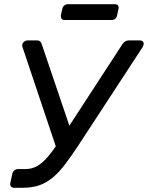

<svg xmlns="http://www.w3.org/2000/svg" viewBox="-20 -892 703 912"><path d="M48 0Q37 0 32 -6.5Q27 -13 29 -23L38 -65Q40 -76 48 -82.5Q56 -89 66 -89H101Q133 -89 159 -104.5Q185 -120 212 -153Q239 -186 273 -239L562 -683Q568 -692 575.5 -696Q583 -700 591 -700H645Q654 -700 659 -694Q664 -688 662 -680Q661 -676 659.5 -672.5Q658 -669 656 -666L354 -204Q319 -151 290 -112.5Q261 -74 231 -49Q201 -24 167 -12Q133 0 87 0ZM254 -170 87 -668Q86 -671 85.5 -673.5Q85 -676 86 -679Q87 -688 94.5 -694Q102 -700 111 -700H157Q165 -700 170 -696Q175 -692 178 -683L318 -270ZM287 -797Q277 -797 272.5 -803Q268 -809 269 -819L276 -850Q278 -860 285.5 -866Q293 -872 303 -872H526Q536 -872 540.5 -866Q545 -860 543 -850L536 -819Q535 -809 527.5 -803Q520 -797 510 -797Z"/></svg>

Font: Rubik
Style: Italic
Weight: 400
Italic angle: -12°
Designer: Hubert and Fischer
Foundry: Hubert and Fischer
Version: Version 2.300;gftools[0.9.30]